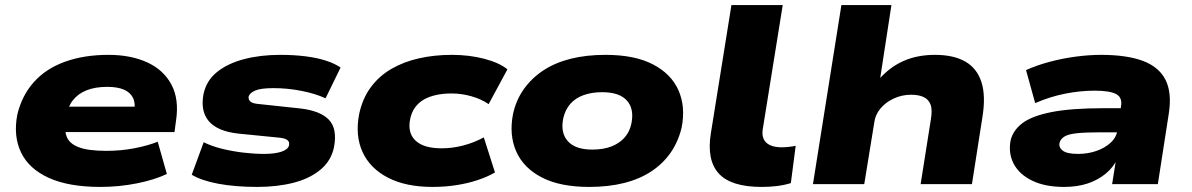

<svg xmlns="http://www.w3.org/2000/svg" viewBox="-20 -725 4692 756"><path d="M375 11Q251 11 172.5 -24.5Q94 -60 63 -124.5Q32 -189 48 -273Q66 -349 113.5 -402Q161 -455 236 -482Q311 -509 407 -509Q495 -509 559.5 -479.5Q624 -450 655 -392Q686 -334 673 -249L667 -205H204L219 -305H534L509 -286Q514 -320 503 -341Q492 -362 467 -372.5Q442 -383 402 -383Q355 -383 321 -369.5Q287 -356 266.5 -329.5Q246 -303 239 -262V-259Q232 -217 242 -188.5Q252 -160 289.5 -145.5Q327 -131 399 -131Q457 -131 510.5 -141.5Q564 -152 601 -167L637 -40Q589 -17 519 -3Q449 11 375 11Z M993 11Q906 11 839.5 -1.5Q773 -14 735 -37L782 -165Q814 -149 855 -139Q896 -129 939 -124Q982 -119 1020 -119Q1063 -119 1089 -128Q1115 -137 1118 -153Q1121 -166 1111.5 -173.5Q1102 -181 1079 -183L918 -199Q837 -208 803 -247Q769 -286 781 -353Q792 -407 834 -441Q876 -475 940.5 -492Q1005 -509 1083 -509Q1139 -509 1185 -503Q1231 -497 1265.5 -485.5Q1300 -474 1321 -459L1262 -338Q1220 -357 1165.5 -367.5Q1111 -378 1057 -378Q1007 -378 985 -368.5Q963 -359 959 -345Q957 -334 965.5 -325.5Q974 -317 1003 -315L1162 -298Q1241 -289 1275 -253.5Q1309 -218 1295 -145Q1284 -92 1242 -57Q1200 -22 1136 -5.5Q1072 11 993 11Z M1683 11Q1578 11 1507.5 -25.5Q1437 -62 1407.5 -126.5Q1378 -191 1394 -275Q1407 -337 1440 -381.5Q1473 -426 1521.5 -454Q1570 -482 1630.5 -495.5Q1691 -509 1759 -509Q1828 -509 1887 -493.5Q1946 -478 1978 -452L1904 -315Q1875 -335 1836 -346Q1797 -357 1758 -357Q1725 -357 1697.5 -351Q1670 -345 1649 -333Q1628 -321 1614 -301.5Q1600 -282 1595 -256Q1584 -202 1616 -171.5Q1648 -141 1719 -141Q1761 -141 1803.5 -152Q1846 -163 1885 -184L1929 -46Q1900 -29 1861 -16Q1822 -3 1777 4Q1732 11 1683 11Z M2300 11Q2185 11 2113 -26.5Q2041 -64 2012.5 -129Q1984 -194 2000 -276Q2012 -331 2042.5 -374Q2073 -417 2119 -447.5Q2165 -478 2226.5 -493.5Q2288 -509 2364 -509Q2479 -509 2551 -471.5Q2623 -434 2651.5 -369.5Q2680 -305 2664 -223Q2651 -168 2621 -124.5Q2591 -81 2545 -50.5Q2499 -20 2437.5 -4.5Q2376 11 2300 11ZM2312 -136Q2355 -136 2386.5 -148Q2418 -160 2438.5 -182.5Q2459 -205 2466 -238Q2478 -296 2448.5 -329Q2419 -362 2351 -362Q2310 -362 2278 -350.5Q2246 -339 2226 -316.5Q2206 -294 2198 -260Q2186 -203 2215.5 -169.5Q2245 -136 2312 -136Z M2979 11Q2858 11 2810 -42Q2762 -95 2779 -200L2860 -705H3062L2983 -214Q2980 -193 2987 -177.5Q2994 -162 3012 -153.5Q3030 -145 3058 -145Q3073 -145 3089 -147Q3105 -149 3113 -151L3094 -4Q3068 4 3039.5 7.5Q3011 11 2979 11Z M3181 0 3293 -705H3490L3444 -406H3435Q3480 -459 3535.5 -484Q3591 -509 3661 -509Q3735 -509 3781 -482.5Q3827 -456 3844.5 -401.5Q3862 -347 3848 -262L3807 0H3605L3645 -253Q3652 -293 3644 -313.5Q3636 -334 3616.5 -343Q3597 -352 3568 -352Q3531 -352 3499 -337Q3467 -322 3447 -298Q3427 -274 3423 -246L3383 0Z M4170 11Q4095 11 4044.5 -13.5Q3994 -38 3972 -79Q3950 -120 3959 -171Q3968 -211 4005 -239.5Q4042 -268 4119.5 -283.5Q4197 -299 4327 -299H4418L4404 -204H4313Q4255 -204 4221 -200.5Q4187 -197 4171.5 -187.5Q4156 -178 4152 -163Q4148 -144 4165 -131.5Q4182 -119 4225 -119Q4263 -119 4296.5 -130.5Q4330 -142 4353 -163Q4376 -184 4380 -213L4394 -306Q4400 -341 4375 -354.5Q4350 -368 4290 -368Q4233 -368 4173 -356Q4113 -344 4056 -319L4020 -449Q4062 -468 4112.5 -481.5Q4163 -495 4215.5 -502Q4268 -509 4315 -509Q4416 -509 4479.5 -485.5Q4543 -462 4569 -411Q4595 -360 4582 -277L4539 0H4359L4375 -101L4381 -102Q4364 -66 4333.5 -41Q4303 -16 4262.5 -2.5Q4222 11 4170 11Z"/></svg>

Font: Nunito Sans 10pt Expanded Black
Style: Italic
Weight: 900
Width: 7
Italic angle: -9°
Designer: Vernon Adams
Foundry: Vernon Adams
Version: Version 3.101;gftools[0.9.27]